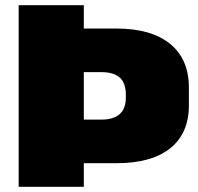

<svg xmlns="http://www.w3.org/2000/svg" viewBox="-20 -720 764 740"><path d="M52 -700H303V-610H429Q563 -610 635.5 -551Q708 -492 708 -382V-314Q708 -206 636 -148.5Q564 -91 429 -91H293V-259H371Q417 -259 441 -280Q465 -301 465 -344V-356Q465 -400 441.5 -421Q418 -442 371 -442H247L303 -496V0H52Z"/></svg>

Font: Pathway Extreme 8pt Thin 12pt Black
Style: Regular
Weight: 900
Version: Version 1.001;gftools[0.9.26]